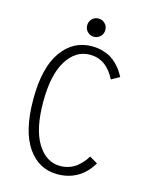

<svg xmlns="http://www.w3.org/2000/svg" viewBox="-127 -943 825 1038"><g transform="rotate(15 285.0 -424.5)"><path d="M294 -758Q273 -758 258.2 -772.8Q243.5 -787.5 243.5 -809Q243.5 -830.5 258.2 -845.2Q273 -860 294 -860Q315.5 -860 330.2 -845.2Q345 -830.5 345 -809Q345 -787.5 330.2 -772.8Q315.5 -758 294 -758ZM295 11Q191 11 128.2 -79.8Q65.5 -170.5 65.5 -348Q65.5 -525 130 -615.5Q194.5 -706 299 -706Q330.5 -706 358 -698.2Q385.5 -690.5 404.8 -679Q424 -667.5 441 -650.2Q458 -633 468.2 -618Q478.5 -603 488.5 -584.5L442.5 -559Q392.5 -659 300 -659Q221 -659 171 -579.5Q121 -500 121 -348Q121 -195.5 170.5 -115.8Q220 -36 298.5 -36Q326 -36 350.2 -44.8Q374.5 -53.5 392 -68.2Q409.5 -83 421.5 -97.2Q433.5 -111.5 442.5 -127.5L488 -101Q421 11 295 11Z"/></g></svg>

Font: League Mono Narrow UltraLight
Style: Regular
Weight: 200
Width: 3
Designer: Tyler Finck
Foundry: The League of Moveable Type / Tyler Finck
Version: Version 2.210